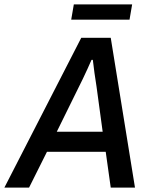

<svg xmlns="http://www.w3.org/2000/svg" viewBox="-58 -859 692 879"><path d="M-38 0 314 -686H449L560 0H449L426 -164H157L75 0ZM202 -256H412L384 -462Q382 -476 379.5 -492Q377 -508 374.5 -525Q372 -542 370.5 -557Q369 -572 367 -585H361Q353 -567 342.5 -543.5Q332 -520 321 -497.5Q310 -475 303 -461ZM268 -769 280 -839H547L535 -769Z"/></svg>

Font: Archivo SemiCondensed Medium
Style: Italic
Weight: 500
Width: 4
Italic angle: -10°
Designer: Hector Gatti
Foundry: Omnibus-Type
Version: Version 2.001